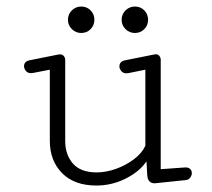

<svg xmlns="http://www.w3.org/2000/svg" viewBox="-20 -557 645 585"><path d="M391.1 -456.5Q374.5 -456.5 362.5 -468.3Q350.6 -480 350.6 -496.6Q350.6 -513.7 362.5 -525.4Q374.5 -537.1 391.1 -537.1Q408.2 -537.1 419.7 -525.4Q431.2 -513.7 431.2 -496.6Q431.2 -480 419.7 -468.3Q408.2 -456.5 391.1 -456.5ZM227.5 -456.5Q210.9 -456.5 199 -468.3Q187 -480 187 -496.6Q187 -513.7 199 -525.4Q210.9 -537.1 227.5 -537.1Q244.6 -537.1 256.1 -525.4Q267.6 -513.7 267.6 -496.6Q267.6 -480 256.1 -468.3Q244.6 -456.5 227.5 -456.5ZM273.9 8.3Q206.5 8.3 169.2 -29.5Q131.8 -67.4 131.8 -127.9V-344.7L82 -335Q66.9 -332 60.1 -339.6Q53.2 -347.2 53.2 -355Q53.2 -370.1 70.8 -373.5L156.2 -390.6Q168 -393.1 173.3 -387.5Q178.7 -381.8 178.7 -375V-126.5Q178.7 -85.9 202.1 -58.8Q225.6 -31.7 274.4 -31.7Q303.2 -31.7 333.3 -42.5Q363.3 -53.2 387.7 -71.5Q412.1 -89.8 422.9 -112.8V-344.7L372.6 -334.5Q357.9 -331.5 350.8 -339.1Q343.8 -346.7 343.8 -354.5Q343.8 -370.1 362.3 -373.5L450.2 -391.1Q460 -393.1 464.8 -387.5Q469.7 -381.8 469.7 -375V-41.5L544.9 -46.9Q555.2 -46.9 559.8 -41.7Q564.5 -36.6 564.5 -29.8Q564.5 -22.9 559.8 -16.1Q555.2 -9.3 545.9 -8.3L451.7 1.5Q430.2 1.5 428.7 -22.9L426.3 -65.4Q405.3 -34.2 363 -12.9Q320.8 8.3 273.9 8.3Z"/></svg>

Font: Cutive Mono
Style: Regular
Weight: 400
Designer: Vernon Adams
Foundry: Vernon Adams
Version: Version 1.110; ttfautohint (v1.8.4.7-5d5b)